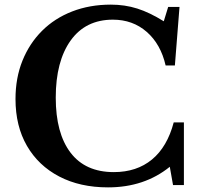

<svg xmlns="http://www.w3.org/2000/svg" viewBox="-20 -800 863 830"><path d="M688 -708 707 -770H756L736 -517H696Q675 -609 614.5 -662Q554 -715 468 -715Q350 -715 285.5 -625Q221 -535 221 -378Q221 -224 285 -140Q349 -56 472 -56Q571 -56 637 -110.5Q703 -165 731 -271H775V0H728L714 -79Q604 10 447 10Q326 10 236 -37Q146 -84 96.5 -169.5Q47 -255 47 -372Q47 -463 77 -537.5Q107 -612 161.5 -666.5Q216 -721 292 -750.5Q368 -780 459 -780Q520 -780 573.5 -763Q627 -746 688 -708Z"/></svg>

Font: Libre Baskerville
Style: Bold
Weight: 700
Designer: Pablo Impallari, Rodrigo Fuenzalida
Foundry: Pablo Impallari, Rodrigo Fuenzalida
Version: Version 1.051; ttfautohint (v1.8.4.7-5d5b)